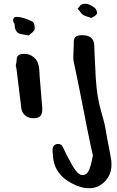

<svg xmlns="http://www.w3.org/2000/svg" viewBox="-20 -629 624 1023"><path d="M466 -533Q462 -535 456.5 -537Q451 -539 443 -541Q428 -545 420 -552Q416 -554 413 -558.5Q410 -563 406 -568Q402 -573 398.5 -577Q395 -581 393 -583Q398 -587 406 -598Q414 -609 435 -609Q456 -609 485 -587Q491 -582 495 -571.5Q499 -561 496 -555Q493 -549 482 -542ZM134 -440 94 -447Q57 -453 58 -502Q50 -510 50 -521Q50 -528 54 -533.5Q58 -539 67 -539Q103 -539 152 -514Q158 -513 162.5 -497.5Q167 -482 164 -472Q163 -465 152 -456Q139 -446 134 -440ZM454 374Q412 374 365 349Q268 300 262 201Q262 197 262 193.5Q262 190 261 186Q260 182 260 179Q260 176 260 172Q260 138 291 138Q302 138 310 146Q313 150 317.5 159.5Q322 169 329 184L338 202Q367 259 383 279Q401 304 420 304Q444 304 457 271Q465 250 471 219L475 199Q470 179 462 141.5Q454 104 443 49L437 18Q417 -86 401 -164.5Q385 -243 374 -295Q369 -315 371 -335L372 -370Q373 -375 373 -384Q373 -393 373 -404Q373 -429 387.5 -436Q402 -443 428 -441Q453 -440 467 -426Q481 -412 482 -390L484 -339Q487 -271 490 -217.5Q493 -164 500.5 -117.5Q508 -71 522 -24Q528 -4 533.5 17.5Q539 39 543 62Q547 85 549.5 99.5Q552 114 553 119Q559 149 563.5 171.5Q568 194 570 209Q572 217 573 226.5Q574 236 574 247Q574 315 521 353Q493 374 454 374ZM158 1Q133 1 115.5 -13Q98 -27 94 -49L68 -261L64 -280Q69 -301 69 -312Q69 -326 77.5 -334Q86 -342 110 -342Q138 -342 159.5 -324.5Q181 -307 186 -279Q189 -265 190 -248Q191 -231 191 -226L205 -55Q207 -28 197 -13.5Q187 1 158 1Z"/></svg>

Font: Mansalva
Style: Regular
Weight: 400
Designer: Carolina Short
Foundry: Carolina Short
Version: Version 2.112; ttfautohint (v1.8.4.7-5d5b)